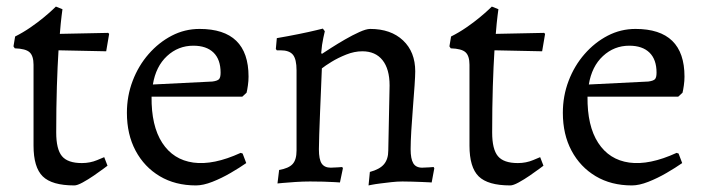

<svg xmlns="http://www.w3.org/2000/svg" viewBox="-20 -552 2144 584"><path d="M206 12Q138 12 110 -15.5Q82 -43 82 -109V-355Q82 -382 70 -393Q58 -404 25 -405L21 -411L26 -441Q50 -453 72.5 -468.5Q95 -484 112.5 -498.5Q130 -513 140 -522.5Q150 -532 150 -532L170 -524Q170 -524 167.5 -505Q165 -486 162 -449L309 -452L312 -449L303 -396L158 -399Q155 -352 153 -289Q151 -226 151 -149Q151 -98 168.5 -77Q186 -56 229 -56Q254 -56 275.5 -65Q297 -74 297 -74L307 -48Q307 -48 295 -39Q283 -30 265.5 -18Q248 -6 231.5 3Q215 12 206 12Z M576 12Q513 12 466 -16Q419 -44 392.5 -93.5Q366 -143 366 -209Q366 -260 383.5 -306Q401 -352 432 -387.5Q463 -423 502.5 -443.5Q542 -464 587 -464Q736 -464 736 -319Q736 -306 734 -292Q732 -278 730 -270L717 -258H441Q440 -169 473.5 -117.5Q507 -66 568 -57.5Q629 -49 712 -87L718 -85L729 -56Q709 -42 681.5 -26Q654 -10 626 1Q598 12 576 12ZM445 -295 626 -304Q641 -306 646 -311Q651 -316 651 -331Q651 -371 629.5 -392Q608 -413 568 -413Q522 -413 488 -381.5Q454 -350 445 -295Z M1105 -29Q1135 -37 1148 -52.5Q1161 -68 1161 -94L1165 -292Q1165 -342 1143.5 -369Q1122 -396 1082 -396Q1058 -396 1033 -386Q1008 -376 988.5 -364Q969 -352 959 -344Q958 -318 956.5 -282.5Q955 -247 953.5 -210Q952 -173 951 -143Q950 -113 950 -98Q950 -67 958.5 -54.5Q967 -42 986 -42Q995 -42 1008 -43Q1021 -44 1021 -44L1023 -40L1014 3Q1014 3 999 2Q984 1 963 0.5Q942 0 923 0Q902 0 879 1.5Q856 3 840 4.5Q824 6 824 6L829 -35Q858 -40 870 -53Q882 -66 882 -94V-338Q882 -372 871 -385.5Q860 -399 833 -399H822L819 -403L822 -436Q857 -442 889 -448.5Q921 -455 941.5 -460Q962 -465 962 -465L968 -457Q968 -457 963.5 -437Q959 -417 957 -391L959 -388Q968 -394 987.5 -406.5Q1007 -419 1029.5 -432Q1052 -445 1073 -454.5Q1094 -464 1106 -464Q1169 -464 1206 -429Q1243 -394 1243 -335Q1243 -322 1241 -292Q1239 -262 1236 -225Q1233 -188 1231 -154Q1229 -120 1229 -98Q1229 -69 1237 -55.5Q1245 -42 1264 -42Q1273 -42 1286 -43Q1299 -44 1299 -44L1301 -40L1293 3Q1293 3 1284.5 2.5Q1276 2 1262.5 1.5Q1249 1 1233.5 0.5Q1218 0 1204 0Q1188 0 1170.5 2Q1153 4 1137 6Q1121 8 1111 10Q1101 12 1101 12Z M1532 12Q1464 12 1436 -15.5Q1408 -43 1408 -109V-355Q1408 -382 1396 -393Q1384 -404 1351 -405L1347 -411L1352 -441Q1376 -453 1398.5 -468.5Q1421 -484 1438.5 -498.5Q1456 -513 1466 -522.5Q1476 -532 1476 -532L1496 -524Q1496 -524 1493.5 -505Q1491 -486 1488 -449L1635 -452L1638 -449L1629 -396L1484 -399Q1481 -352 1479 -289Q1477 -226 1477 -149Q1477 -98 1494.5 -77Q1512 -56 1555 -56Q1580 -56 1601.5 -65Q1623 -74 1623 -74L1633 -48Q1633 -48 1621 -39Q1609 -30 1591.5 -18Q1574 -6 1557.5 3Q1541 12 1532 12Z M1902 12Q1839 12 1792 -16Q1745 -44 1718.5 -93.5Q1692 -143 1692 -209Q1692 -260 1709.5 -306Q1727 -352 1758 -387.5Q1789 -423 1828.5 -443.5Q1868 -464 1913 -464Q2062 -464 2062 -319Q2062 -306 2060 -292Q2058 -278 2056 -270L2043 -258H1767Q1766 -169 1799.5 -117.5Q1833 -66 1894 -57.5Q1955 -49 2038 -87L2044 -85L2055 -56Q2035 -42 2007.5 -26Q1980 -10 1952 1Q1924 12 1902 12ZM1771 -295 1952 -304Q1967 -306 1972 -311Q1977 -316 1977 -331Q1977 -371 1955.5 -392Q1934 -413 1894 -413Q1848 -413 1814 -381.5Q1780 -350 1771 -295Z"/></svg>

Font: Alegreya
Style: Regular
Weight: 400
Designer: Juan Pablo del Peral
Foundry: Huerta Tipografica
Version: Version 2.009